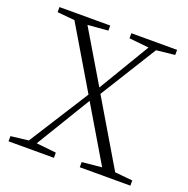

<svg xmlns="http://www.w3.org/2000/svg" viewBox="-128 -845 947 967"><g transform="rotate(20 345.0 -361.5)"><path d="M577.1 -37.1 671.9 -27.8V0H400.9V-27.8L506.8 -38.1L333 -331.1L155.8 -39.1L262.2 -27.8V0H19V-27.8L113.8 -39.1L316.9 -358.9L122.1 -687L28.8 -695.8V-723.1H300.8V-695.8L191.9 -687L356 -411.1L520 -685.1L414.1 -695.8V-723.1H659.2V-695.8L560.1 -685.1L372.1 -382.8Z"/></g></svg>

Font: Source Han Serif CN ExtraLight
Style: Regular
Weight: 250
Designer: Ryoko NISHIZUKA  (kana & ideographs); Frank Grießhammer (Latin, Greek & Cyrillic); Wenlong ZHANG  (bopomofo); Sandoll Co
Foundry: Adobe Systems Incorporated
Version: Version 1.001;PS 1.001;hotconv 16.6.54;makeotf.lib2.5.65590